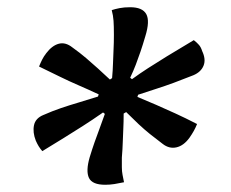

<svg xmlns="http://www.w3.org/2000/svg" viewBox="-20 -565 640 531"><path d="M340 -545Q374 -545 384.5 -526Q395 -507 382 -465Q375 -441 368.5 -422Q362 -403 355.5 -386Q349 -369 340 -350L345 -346Q367 -362 389.5 -376.5Q412 -391 442 -409.5Q472 -428 516 -454Q525 -447 530.5 -440.5Q536 -434 539 -424Q550 -401 543 -383.5Q536 -366 515 -357Q485 -345 460.5 -336Q436 -327 412.5 -319.5Q389 -312 362 -303L360 -297Q387 -286 412 -275Q437 -264 464.5 -251.5Q492 -239 525 -222Q521 -212 516 -203Q511 -194 504 -184Q488 -162 468 -157.5Q448 -153 430 -167Q410 -182 394.5 -194.5Q379 -207 363.5 -221.5Q348 -236 329 -255L322 -251Q322 -227 321 -208.5Q320 -190 319.5 -171.5Q319 -153 317 -129Q317 -114 317 -102.5Q317 -91 319 -81Q321 -71 323 -61Q309 -58 296.5 -56Q284 -54 271 -54Q235 -54 226 -73Q217 -92 228 -130Q235 -153 241.5 -171.5Q248 -190 255 -208.5Q262 -227 270 -250L265 -254Q235 -233 209 -216.5Q183 -200 156.5 -183.5Q130 -167 97 -147Q91 -154 87 -160.5Q83 -167 79 -176Q70 -199 74 -218.5Q78 -238 100 -247Q125 -258 148.5 -266Q172 -274 197.5 -281.5Q223 -289 251 -298L253 -304Q223 -318 197.5 -329Q172 -340 146.5 -352.5Q121 -365 88 -381Q92 -391 96.5 -400Q101 -409 108 -418Q124 -439 142.5 -444Q161 -449 180 -434Q201 -419 218 -404.5Q235 -390 251 -375.5Q267 -361 284 -345L290 -349Q292 -371 292.5 -389.5Q293 -408 294 -427Q295 -446 295 -469Q295 -493 294 -507.5Q293 -522 289 -537Q298 -540 310.5 -542.5Q323 -545 340 -545Z"/></svg>

Font: Rec Mono Duotone
Style: Italic
Weight: 400
Italic angle: -10°
Monospace: yes
Version: Version 1.085; ttfautohint (v1.8.4.7-5d5b)